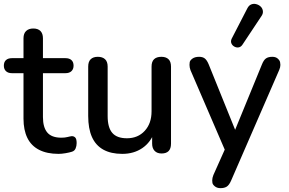

<svg xmlns="http://www.w3.org/2000/svg" viewBox="-25 -790 1499 997"><path d="M279 9Q219 9 178 -12Q137 -33 117 -74Q97 -115 97 -174V-410H37Q17 -410 6 -420.5Q-5 -431 -5 -449Q-5 -468 6 -478Q17 -488 37 -488H97V-591Q97 -616 110.5 -629Q124 -642 148 -642Q172 -642 185 -629Q198 -616 198 -591V-488H315Q335 -488 346 -478Q357 -468 357 -449Q357 -431 346 -420.5Q335 -410 315 -410H198V-182Q198 -129 220.5 -102Q243 -75 294 -75Q312 -75 325.5 -78.5Q339 -82 348 -83Q359 -83 366 -75.5Q373 -68 373 -47Q373 -32 367.5 -19Q362 -6 348 -2Q336 2 315.5 5.5Q295 9 279 9Z M610 9Q551 9 511.5 -13Q472 -35 452.5 -78.5Q433 -122 433 -188V-444Q433 -470 446 -482.5Q459 -495 483 -495Q507 -495 520.5 -482.5Q534 -470 534 -444V-187Q534 -128 558 -100Q582 -72 634 -72Q691 -72 726.5 -110.5Q762 -149 762 -212V-444Q762 -470 775 -482.5Q788 -495 813 -495Q837 -495 850 -482.5Q863 -470 863 -444V-44Q863 7 814 7Q791 7 778 -6.5Q765 -20 765 -44V-129L778 -107Q758 -51 714 -21Q670 9 610 9Z M1120 187Q1102 187 1090.5 177.5Q1079 168 1078 159Q1077 150 1077 147Q1077 134 1083 119L1142 -13L964 -426Q959 -440 959 -453Q959 -456 960 -466Q961 -476 974 -485.5Q987 -495 1009 -495Q1028 -495 1039 -486Q1050 -477 1059 -455L1196 -116L1335 -455Q1344 -478 1356 -486.5Q1368 -495 1389 -495Q1407 -495 1417.5 -485.5Q1428 -476 1429.5 -466.5Q1431 -457 1431 -453Q1431 -441 1425 -427L1175 148Q1165 171 1152.5 179Q1140 187 1120 187ZM1234 -558Q1226 -546 1214.5 -544Q1203 -542 1192 -548Q1181 -554 1176.5 -565Q1172 -576 1178 -589L1259 -746Q1267 -762 1279.5 -767Q1292 -772 1305.5 -768.5Q1319 -765 1328.5 -756Q1338 -747 1340 -733.5Q1342 -720 1333 -707Z"/></svg>

Font: Nunito SemiBold
Style: Regular
Weight: 600
Designer: Vernon Adams
Foundry: Vernon Adams
Version: Version 3.602